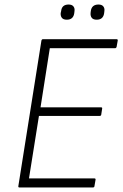

<svg xmlns="http://www.w3.org/2000/svg" viewBox="-20 -828 543 848"><path d="M66 0Q60 0 61 -6L163 -649Q165 -655 170 -655H494Q501 -655 500 -649L495 -621Q493 -615 488 -615H200L159 -354H426Q433 -354 431 -347L427 -321Q426 -316 420 -316H152L108 -40H397Q403 -40 402 -34L397 -5Q396 0 390 0ZM407 -741Q392 -741 385.5 -749Q379 -757 380 -770L381 -779Q385 -808 415 -808Q430 -808 436.5 -799.5Q443 -791 441 -779L440 -770Q436 -741 407 -741ZM275 -741Q260 -741 253.5 -749Q247 -757 248 -770L250 -779Q253 -808 283 -808Q298 -808 304.5 -799.5Q311 -791 309 -779L308 -770Q304 -741 275 -741Z"/></svg>

Font: Sofia Sans Semi Condensed ExtraLight
Style: Italic
Weight: 250
Italic angle: -9°
Version: Version 4.100